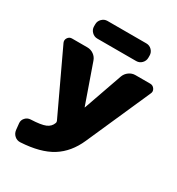

<svg xmlns="http://www.w3.org/2000/svg" viewBox="-218 -1078 1131 1224"><g transform="rotate(30 348.0 -466.0)"><path d="M212 -940H498Q522 -940 538.5 -923Q555 -906 555 -883V-867Q555 -844 538.5 -827Q522 -810 498 -810H212Q189 -810 172 -827Q155 -844 155 -867V-883Q155 -906 172 -923Q189 -940 212 -940ZM648 -730Q668 -730 679.5 -713Q691 -696 682 -678L475 -210Q429 -105 345 -52.5Q261 0 117 8Q93 9 75.5 -6.5Q58 -22 55 -46L50 -94Q48 -116 63.5 -133Q79 -150 102 -151Q177 -154 209 -167.5Q241 -181 252 -212Q255 -219 251 -228L39 -679Q31 -697 42 -713.5Q53 -730 72 -730H185Q211 -730 232 -715Q253 -700 261 -676L361 -391Q361 -390 362 -390Q363 -390 363 -391L463 -676Q472 -700 493 -715Q514 -730 539 -730Z"/></g></svg>

Font: Rounded Mplus 1c Black
Style: Regular
Weight: 900
Version: Version 1.059.20150529